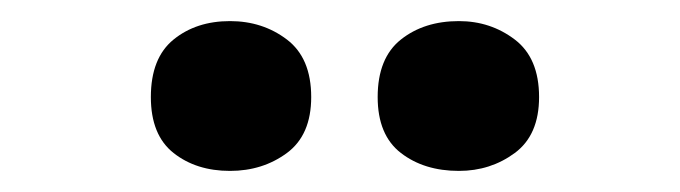

<svg xmlns="http://www.w3.org/2000/svg" viewBox="-20 -780 645 182"><path d="M123 -688Q123 -725 144.5 -742.5Q166 -760 198 -760Q229 -760 252 -742.5Q275 -725 275 -688Q275 -652 252 -635Q229 -618 198 -618Q166 -618 144.5 -635Q123 -652 123 -688ZM338 -688Q338 -725 360 -742.5Q382 -760 415 -760Q445 -760 468 -742.5Q491 -725 491 -688Q491 -652 468 -635Q445 -618 415 -618Q382 -618 360 -635Q338 -652 338 -688Z"/></svg>

Font: Noto Kufi Arabic ExtraBold
Style: Regular
Weight: 800
Designer: Monotype Design Team, David Williams, Khaled Hosny
Foundry: Google LLC
Version: Version 2.109; ttfautohint (v1.8.4.7-5d5b)